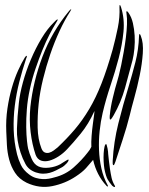

<svg xmlns="http://www.w3.org/2000/svg" viewBox="-20 -740 595 765"><path d="M210 -153Q248 -189 278.5 -225Q309 -261 335.5 -305.5Q362 -350 384.5 -407.5Q407 -465 429 -543Q441 -588 449.5 -630Q458 -672 456 -712Q456 -720 457 -720Q459 -720 460 -717Q461 -714 462 -712Q477 -665 472 -613.5Q467 -562 453 -508.5Q439 -455 420.5 -400Q402 -345 389 -290Q381 -256 377 -218Q373 -180 374.5 -142.5Q376 -105 384 -69Q392 -33 409 -2Q410 -1 410 1V3Q407 3 406 2L404 0Q365 -42 351 -103Q337 -86 322.5 -70Q308 -54 282 -37Q240 -9 188.5 1.5Q137 12 86 -12Q56 -27 40 -51.5Q24 -76 16.5 -104.5Q9 -133 7.5 -162.5Q6 -192 5 -216Q3 -263 9.5 -307Q16 -351 27 -389.5Q38 -428 52 -459Q66 -490 79 -511Q80 -513 82.5 -515.5Q85 -518 86 -518Q88 -517 86.5 -512.5Q85 -508 84 -506Q69 -461 57 -414Q45 -367 39 -319Q33 -271 34.5 -222.5Q36 -174 48 -125Q53 -105 63 -83.5Q73 -62 96 -45Q109 -35 123 -31Q137 -27 150 -26.5Q163 -26 174.5 -28Q186 -30 196 -33Q241 -44 273.5 -73Q306 -102 329 -132Q338 -142 344 -155Q343 -174 345 -199Q347 -224 350 -246Q353 -268 355 -283Q357 -298 356 -297Q333 -246 301.5 -207.5Q270 -169 247 -145Q232 -129 213.5 -117Q195 -105 177 -100Q159 -95 144 -100Q129 -105 122 -123Q108 -164 102 -213.5Q96 -263 101 -314Q112 -416 149.5 -515Q187 -614 255 -696Q259 -701 262.5 -703Q266 -705 260 -695Q238 -661 217.5 -617Q197 -573 180.5 -524.5Q164 -476 151.5 -425Q139 -374 134 -326Q129 -278 130 -231.5Q131 -185 145 -149Q150 -136 158.5 -132.5Q167 -129 176 -131.5Q185 -134 194 -140.5Q203 -147 210 -153ZM226 -73Q215 -67 203 -61Q191 -55 178.5 -51.5Q166 -48 152 -48Q138 -48 123 -53Q94 -63 81.5 -86.5Q69 -110 62 -132Q46 -180 47.5 -227.5Q49 -275 55 -329Q59 -367 71.5 -412.5Q84 -458 103 -503Q122 -548 145.5 -587Q169 -626 195 -651Q197 -653 202.5 -658.5Q208 -664 210 -662Q211 -661 201 -645Q191 -629 177 -602Q163 -575 149 -540.5Q135 -506 121.5 -466.5Q108 -427 99 -385Q90 -344 87 -305Q84 -266 84.5 -233.5Q85 -201 87.5 -178.5Q90 -156 92 -148Q97 -128 106.5 -106.5Q116 -85 133 -77Q150 -69 175.5 -72Q201 -75 221 -86Q222 -87 227 -90Q232 -93 237.5 -96.5Q243 -100 247.5 -102.5Q252 -105 253 -104Q254 -102 252 -98Q250 -94 245.5 -89Q241 -84 235.5 -79.5Q230 -75 226 -73ZM497 -281Q485 -233 468.5 -183Q452 -133 440 -96Q438 -91 436 -86Q434 -81 432 -82Q429 -83 429 -88.5Q429 -94 429 -99Q433 -174 451.5 -248Q470 -322 493 -397Q507 -444 519.5 -492.5Q532 -541 534 -597Q534 -604 536 -604Q539 -604 541 -597Q552 -570 549 -527.5Q546 -485 536.5 -439Q527 -393 515 -350Q503 -307 497 -281ZM508 -500Q494 -446 478 -389Q462 -332 433 -281Q431 -278 426.5 -270.5Q422 -263 419 -264Q417 -264 417 -272Q417 -280 418 -285Q419 -297 422 -314.5Q425 -332 429.5 -350.5Q434 -369 438.5 -386.5Q443 -404 447 -416Q449 -422 453.5 -439.5Q458 -457 463 -481Q468 -505 473 -533.5Q478 -562 481.5 -590Q485 -618 486 -643Q487 -668 484 -686Q482 -695 485 -695Q487 -695 489 -693Q491 -691 492 -689Q504 -672 509.5 -648Q515 -624 516.5 -598Q518 -572 515.5 -546Q513 -520 508 -500ZM418 -68Q421 -48 424.5 -32Q428 -16 437 -1Q438 0 438.5 2.5Q439 5 437 5Q432 5 427 0Q416 -13 409 -25Q402 -37 396 -67Q394 -79 393 -96Q392 -113 393 -129Q394 -145 396.5 -155.5Q399 -166 403 -166Q404 -166 405.5 -160.5Q407 -155 408.5 -148.5Q410 -142 410.5 -135.5Q411 -129 411 -127Q414 -96 418 -68Z"/></svg>

Font: Akronim
Style: Regular
Weight: 400
Designer: Grzegorz Klimczewski
Foundry: Fonty.PL
Version: Version 1.002